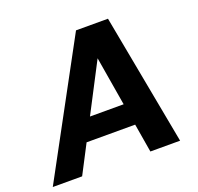

<svg xmlns="http://www.w3.org/2000/svg" viewBox="-146 -833 995 965"><g transform="rotate(-20 351.5 -350.0)"><path d="M-23 0 356 -700H527L658 0H499L410 -531L134 0ZM115 -153 175 -269H543L561 -153Z"/></g></svg>

Font: DM Sans 9pt Black
Style: Italic
Weight: 900
Italic angle: -10°
Version: Version 4.004;gftools[0.9.30]